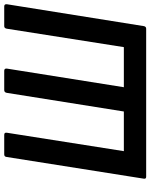

<svg xmlns="http://www.w3.org/2000/svg" viewBox="76 -770 695 886"><g transform="rotate(-90 423.0 -327.5)"><path d="M50 0Q39 0 41 -11L141 -643Q142 -655 153 -655H243Q255 -655 253 -643L168 -103H351L437 -643Q439 -655 450 -655H539Q550 -655 549 -643L463 -103H648L733 -643Q735 -655 745 -655H836Q847 -655 846 -643L745 -11Q743 0 733 0Z"/></g></svg>

Font: Sofia Sans Semi Condensed
Style: Bold Italic
Weight: 700
Italic angle: -9°
Version: Version 4.100